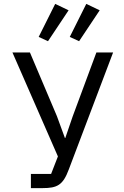

<svg xmlns="http://www.w3.org/2000/svg" viewBox="-20 -968 640 988"><path d="M139 0H199C274 0 304 -15 334 -96L562 -698H476L354 -369L316 -258H314L273 -370L134 -698H44L278 -163L243 -73H139ZM333 -915 264 -948 179 -778 227 -756ZM493 -915 424 -948 339 -778 387 -756Z"/></svg>

Font: IBM Mono
Style: Regular
Weight: 400
Monospace: yes
Designer: Mike Abbink, Paul van der Laan, Pieter van Rosmalen
Foundry: Bold Monday
Version: Version 2.3